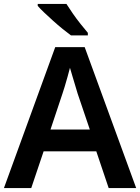

<svg xmlns="http://www.w3.org/2000/svg" viewBox="-20 -957 713 977"><path d="M533 0 470 -187H202L139 0H0L261 -717H411L673 0ZM375 -481Q371 -495 363.5 -519.5Q356 -544 348.5 -569.5Q341 -595 336 -612Q331 -592 323.5 -565.5Q316 -539 309 -515.5Q302 -492 298 -481L237 -298H437ZM318 -937Q332 -915 351 -887.5Q370 -860 390.5 -834.5Q411 -809 427 -790V-777H341Q323 -790 299 -809.5Q275 -829 250.5 -851Q226 -873 205 -893Q184 -913 172 -927V-937Z"/></svg>

Font: Noto Sans Sora Sompeng SemiBold
Style: Regular
Weight: 600
Version: Version 2.101